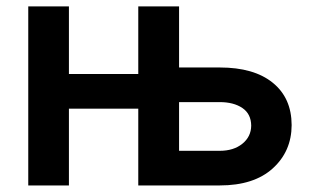

<svg xmlns="http://www.w3.org/2000/svg" viewBox="-20 -565 952 585"><path d="M649.5 0H401.3V-234H190V0H66.1V-545.5H190V-339.5H401.3V-545.5H525.6V-359.4H649.5Q753.6 -359.4 810.9 -313Q868.3 -266.7 868.6 -183.9Q868.3 -103.7 810.9 -51.8Q753.6 0 649.5 0ZM649.5 -105.5Q691.8 -105.5 718.4 -127Q745 -148.4 745.4 -182.2Q745 -218 718.4 -236Q691.8 -253.9 649.5 -253.9H525.6V-105.5Z"/></svg>

Font: Linik Sans SemiBold
Style: Regular
Weight: 600
Designer: Rasmus Andersson (font), Cristiano Sobral (main changes)
Foundry: rsms
Version: Version 3.018;June 1, 2022;FontCreator 14.0.0.2814 64-bit; t